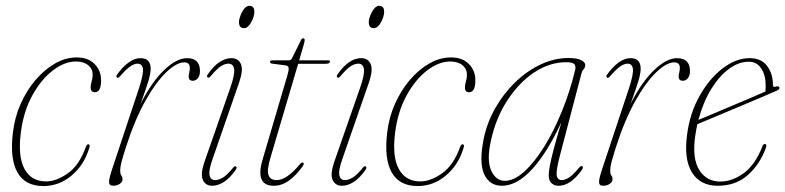

<svg xmlns="http://www.w3.org/2000/svg" viewBox="-20 -633 2708 662"><path d="M241.5 -421Q203 -421 162.8 -390.5Q122.5 -360 92 -305Q61.5 -250 52 -177.5Q41 -93.5 64.5 -50.5Q88 -7.5 138.5 -7.5Q174.5 -7.5 214 -35.5Q253.5 -63.5 276 -126.5Q279.5 -135.5 284 -135.5Q292.5 -135.5 287 -120.5Q269.5 -63.5 226.5 -27.5Q183.5 8.5 129.5 8.5Q66.5 8.5 40 -38.8Q13.5 -86 24.5 -176Q30.5 -228 51.2 -274.8Q72 -321.5 102.8 -357.5Q133.5 -393.5 170 -414.2Q206.5 -435 244.5 -435Q283.5 -435 306 -412.5Q328.5 -390 328.5 -356Q328.5 -315 307 -315Q292.5 -315 292.5 -331.5Q292.5 -341 296 -352.2Q299.5 -363.5 299.5 -375.5Q299.5 -395.5 284 -408.2Q268.5 -421 241.5 -421Z M383.5 -365.5Q379 -368.5 383.5 -375.5Q402.5 -402.5 423.5 -417.5Q444.5 -432.5 464.5 -432.5Q499.5 -432.5 499.5 -396Q499.5 -381.5 492.8 -357.5Q486 -333.5 464.5 -274.5Q503 -350.5 546 -391.5Q589 -432.5 625 -432.5Q669.5 -432.5 669.5 -388Q669.5 -373 662.5 -363.8Q655.5 -354.5 645 -354.5Q630.5 -354.5 630.5 -369Q630.5 -377 632.5 -383.5Q634.5 -390 634.5 -399Q634.5 -418 615.5 -418Q589 -418 553.5 -384.2Q518 -350.5 481 -284.8Q444 -219 413.5 -123.5Q403 -90 398.8 -74Q394.5 -58 394.5 -46Q394.5 -32.5 398.5 -27.5Q402.5 -22.5 402.5 -15Q402.5 -5.5 392.8 1Q383 7.5 370 7.5Q356.5 7.5 356 -4.5Q355.5 -16.5 366 -48L459.5 -329.5Q475 -377.5 472.8 -395.5Q470.5 -413.5 454 -413.5Q443 -413.5 429 -404Q415 -394.5 393.5 -369.5Q387.5 -362.5 383.5 -365.5Z M821.5 -536Q804 -536 804 -556.5Q804 -566 809 -579.2Q814 -592.5 822.2 -602.8Q830.5 -613 840 -613Q857 -613 857 -592.5Q857 -576 846 -556Q835 -536 821.5 -536ZM713 -85Q699 -45.5 702.5 -28.8Q706 -12 722 -12Q733 -12 748 -20.5Q763 -29 783 -54Q789 -62 794 -59Q798 -55.5 792.5 -47Q772.5 -18.5 751.8 -5.5Q731 7.5 712 7.5Q688.5 7.5 679.5 -12.5Q670.5 -32.5 684.5 -73.5L774.5 -331.5Q790 -376.5 787.2 -395Q784.5 -413.5 767.5 -413.5Q755 -413.5 741 -404.2Q727 -395 706.5 -370.5Q700.5 -363 696 -366Q691 -369.5 697 -377.5Q735.5 -432.5 778 -432.5Q801.5 -432.5 810.5 -412.2Q819.5 -392 804.5 -348.5Z M965 -407.5 919 -413.5Q911 -414.5 911 -419.5Q911 -425 919.5 -425H974Q983.5 -425 986.5 -431.5L1017 -493Q1020.5 -501 1025 -501Q1030.5 -501 1030.5 -494.5Q1030.5 -490 1027 -478L1011.5 -425H1112Q1117.5 -425 1117.5 -421Q1117.5 -413 1102 -413H1008L912 -87.5Q899.5 -45.5 906 -28.8Q912.5 -12 934 -12Q968 -12 1013.5 -66Q1021 -75 1025.5 -72Q1030 -69 1023.5 -59.5Q1001 -28 976 -10.2Q951 7.5 924.5 7.5Q859 7.5 885 -81.5L970.5 -372Q976.5 -391.5 975.2 -398.8Q974 -406 965 -407.5Z M1269 -536Q1251.5 -536 1251.5 -556.5Q1251.5 -566 1256.5 -579.2Q1261.5 -592.5 1269.8 -602.8Q1278 -613 1287.5 -613Q1304.5 -613 1304.5 -592.5Q1304.5 -576 1293.5 -556Q1282.5 -536 1269 -536ZM1160.5 -85Q1146.5 -45.5 1150 -28.8Q1153.5 -12 1169.5 -12Q1180.5 -12 1195.5 -20.5Q1210.5 -29 1230.5 -54Q1236.5 -62 1241.5 -59Q1245.5 -55.5 1240 -47Q1220 -18.5 1199.2 -5.5Q1178.5 7.5 1159.5 7.5Q1136 7.5 1127 -12.5Q1118 -32.5 1132 -73.5L1222 -331.5Q1237.5 -376.5 1234.8 -395Q1232 -413.5 1215 -413.5Q1202.5 -413.5 1188.5 -404.2Q1174.5 -395 1154 -370.5Q1148 -363 1143.5 -366Q1138.5 -369.5 1144.5 -377.5Q1183 -432.5 1225.5 -432.5Q1249 -432.5 1258 -412.2Q1267 -392 1252 -348.5Z M1532 -421Q1493.5 -421 1453.2 -390.5Q1413 -360 1382.5 -305Q1352 -250 1342.5 -177.5Q1331.5 -93.5 1355 -50.5Q1378.5 -7.5 1429 -7.5Q1465 -7.5 1504.5 -35.5Q1544 -63.5 1566.5 -126.5Q1570 -135.5 1574.5 -135.5Q1583 -135.5 1577.5 -120.5Q1560 -63.5 1517 -27.5Q1474 8.5 1420 8.5Q1357 8.5 1330.5 -38.8Q1304 -86 1315 -176Q1321 -228 1341.8 -274.8Q1362.5 -321.5 1393.2 -357.5Q1424 -393.5 1460.5 -414.2Q1497 -435 1535 -435Q1574 -435 1596.5 -412.5Q1619 -390 1619 -356Q1619 -315 1597.5 -315Q1583 -315 1583 -331.5Q1583 -341 1586.5 -352.2Q1590 -363.5 1590 -375.5Q1590 -395.5 1574.5 -408.2Q1559 -421 1532 -421Z M1910.5 -96.5Q1897 -45 1899.5 -28.5Q1902 -12 1917 -12Q1928 -12 1941.8 -20.8Q1955.5 -29.5 1976 -54Q1982 -62.5 1988 -59.5Q1992 -56 1986.5 -47.5Q1947 7.5 1906.5 7.5Q1891 7.5 1881.5 -1.5Q1872 -10.5 1872 -29Q1872 -40.5 1875.8 -61.2Q1879.5 -82 1889 -118.2Q1898.5 -154.5 1916 -212.5Q1868 -108.5 1815.5 -50.5Q1763 7.5 1710 7.5Q1668 7.5 1649.5 -32.2Q1631 -72 1648 -155.5Q1659.5 -211 1688.2 -261.2Q1717 -311.5 1757 -350Q1797 -388.5 1844.2 -410.8Q1891.5 -433 1940.5 -433Q1969 -433 1983.5 -425.8Q1998 -418.5 1998 -408.5Q1998 -401 1992.5 -394.5Q1987 -388 1985 -380.5ZM1672.5 -147.5Q1657.5 -79.5 1673.8 -44.5Q1690 -9.5 1720.5 -9.5Q1752.5 -9.5 1787.8 -41.5Q1823 -73.5 1856.8 -128Q1890.5 -182.5 1918.2 -251.2Q1946 -320 1963.5 -393.5Q1966 -406.5 1959.5 -412.5Q1953 -418.5 1932 -418.5Q1875 -418.5 1822.2 -383.5Q1769.5 -348.5 1729.5 -287.2Q1689.5 -226 1672.5 -147.5Z M2073 -365.5Q2068.5 -368.5 2073 -375.5Q2092 -402.5 2113 -417.5Q2134 -432.5 2154 -432.5Q2189 -432.5 2189 -396Q2189 -381.5 2182.2 -357.5Q2175.5 -333.5 2154 -274.5Q2192.5 -350.5 2235.5 -391.5Q2278.5 -432.5 2314.5 -432.5Q2359 -432.5 2359 -388Q2359 -373 2352 -363.8Q2345 -354.5 2334.5 -354.5Q2320 -354.5 2320 -369Q2320 -377 2322 -383.5Q2324 -390 2324 -399Q2324 -418 2305 -418Q2278.5 -418 2243 -384.2Q2207.5 -350.5 2170.5 -284.8Q2133.5 -219 2103 -123.5Q2092.5 -90 2088.2 -74Q2084 -58 2084 -46Q2084 -32.5 2088 -27.5Q2092 -22.5 2092 -15Q2092 -5.5 2082.2 1Q2072.5 7.5 2059.5 7.5Q2046 7.5 2045.5 -4.5Q2045 -16.5 2055.5 -48L2149 -329.5Q2164.5 -377.5 2162.2 -395.5Q2160 -413.5 2143.5 -413.5Q2132.5 -413.5 2118.5 -404Q2104.5 -394.5 2083 -369.5Q2077 -362.5 2073 -365.5Z M2620 -121.5Q2600 -66.5 2558.5 -29.5Q2517 7.5 2454.5 7.5Q2394.5 7.5 2366 -38.2Q2337.5 -84 2349 -169Q2358.5 -242.5 2392 -302.2Q2425.5 -362 2471.5 -397.2Q2517.5 -432.5 2565 -432.5Q2604.5 -432.5 2624.8 -405.8Q2645 -379 2645 -340.5Q2645 -330.5 2655.5 -334.5Q2664 -337.5 2667 -332Q2669.5 -326 2659.5 -321Q2642 -313 2605.2 -297.5Q2568.5 -282 2525.2 -263.8Q2482 -245.5 2443.5 -229.5Q2405 -213.5 2384.5 -205Q2380 -185 2377 -164Q2366 -86 2391.2 -46.5Q2416.5 -7 2463.5 -7Q2504 -7 2543.8 -35.5Q2583.5 -64 2608.5 -128Q2612 -136.5 2617 -136.5Q2625.5 -136.5 2620 -121.5ZM2561.5 -420Q2527.5 -420.5 2493.8 -395.8Q2460 -371 2432.2 -326Q2404.5 -281 2388 -219.5Q2407.5 -227.5 2438.2 -240.5Q2469 -253.5 2503.2 -268Q2537.5 -282.5 2568.2 -295.5Q2599 -308.5 2619 -317.5Q2620 -324.5 2620 -338Q2620 -374 2604.5 -397.2Q2589 -420.5 2561.5 -420Z"/></svg>

Font: Fraunces 144pt S050 Thin
Style: Italic
Weight: 100
Italic angle: -16°
Version: Version 1.000; ttfautohint (v1.8.3)